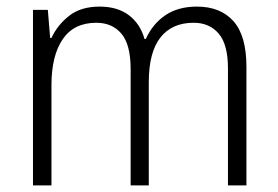

<svg xmlns="http://www.w3.org/2000/svg" viewBox="-20 -655 842 582"><path d="M577 -635Q648 -635 687.5 -591Q727 -547 727 -452V-93H671V-448Q671 -520 643 -553Q615 -586 567 -586Q501 -586 466 -541Q431 -496 431 -406V-93H376V-445Q376 -520 348 -553Q320 -586 272 -586Q204 -586 170 -536Q136 -486 136 -397V-93H80V-625H125L132 -540H136Q154 -579 189.5 -607Q225 -635 282 -635Q336 -635 370.5 -609Q405 -583 418 -537H422Q443 -583 481.5 -609Q520 -635 577 -635Z"/></svg>

Font: Noto Sans Telugu UI SemiCondensed Light
Style: Regular
Weight: 300
Width: 4
Designer: Jelle Bosma - Monotype Design Team
Foundry: Monotype Imaging Inc.
Version: Version 2.005; ttfautohint (v1.8.4.7-5d5b)